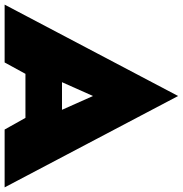

<svg xmlns="http://www.w3.org/2000/svg" viewBox="-5 -790 790 830"><g transform="rotate(90 390.0 -375.0)"><path d="M207 -90H577V-248H207ZM390 -382 476 -189 461 -132 535 0H785L390 -750L-5 0H245L321 -139L304 -189Z"/></g></svg>

Font: Jost Black
Style: Regular
Weight: 900
Version: Version 3.710